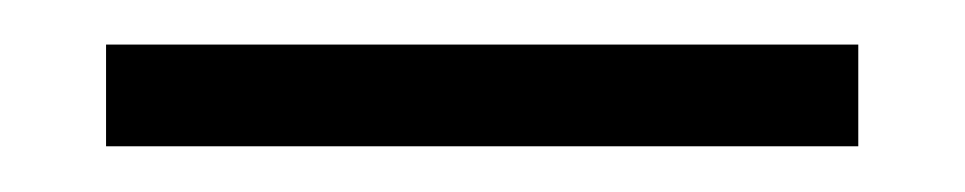

<svg xmlns="http://www.w3.org/2000/svg" viewBox="-20 -312 422 84"><path d="M355.5 -292.5V-248H26.4V-292.5Z"/></svg>

Font: Tartlers End
Style: Regular
Weight: 200
Designer: Peter Wiegel
Foundry: Peter Wiegel
Version: Version 1.000 2013 initial release